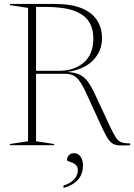

<svg xmlns="http://www.w3.org/2000/svg" viewBox="-20 -735 679 972"><path d="M30.5 -709V-715H255.5Q343.5 -715 396.5 -692Q449.5 -669 473 -629.8Q496.5 -590.5 496.5 -542Q496.5 -476 450.5 -429.2Q404.5 -382.5 319 -370.5Q357 -369 381.8 -357.8Q406.5 -346.5 424.8 -321.5Q443 -296.5 462.5 -254.5L537 -94.5Q554.5 -57.5 566.5 -39Q578.5 -20.5 594.5 -14.8Q610.5 -9 639 -9V0Q603.5 2.5 582 1Q560.5 -0.5 546.8 -10.5Q533 -20.5 520.5 -42.2Q508 -64 490.5 -102L420 -256Q400 -300.5 383.8 -323Q367.5 -345.5 350 -353.5Q332.5 -361.5 307.5 -361.5H162.5V-20L254 -6V0H30V-6L122 -20V-695ZM279 -376.5Q355 -376.5 403.8 -418Q452.5 -459.5 452.5 -541Q452.5 -590.5 429.8 -626Q407 -661.5 354 -680.8Q301 -700 210 -700H162.5V-376.5ZM301.5 204Q336 194 355 173Q374 152 374 127Q374 105.5 360.2 96.5Q346.5 87.5 332.8 83.8Q319 80 319 75.5Q319 61 328.5 50.8Q338 40.5 355 40.5Q375.5 40.5 387.8 57.8Q400 75 400 102.5Q400 146.5 374.5 175Q349 203.5 301.5 216.5Z"/></svg>

Font: Newsreader 72pt ExtraLight
Style: Regular
Weight: 275
Designer: Hugues Gentile
Foundry: Production Type
Version: Version 1.003; ttfautohint (v1.8.3)